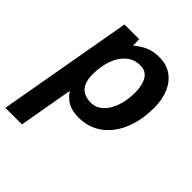

<svg xmlns="http://www.w3.org/2000/svg" viewBox="-247 -630 994 994"><g transform="rotate(45 250.0 -133.0)"><path d="M-38.5 242 92.5 -499H200L202.5 -396.5L173 -427.5Q206 -461.5 246.2 -484.5Q286.5 -507.5 339.5 -507.5Q392.5 -507.5 429.8 -481.5Q467 -455.5 486.8 -409.2Q506.5 -363 506.5 -301.5Q506.5 -233 489.5 -175.8Q472.5 -118.5 440.8 -77Q409 -35.5 364.8 -12.8Q320.5 10 265 10Q204.5 10 169.5 -18.2Q134.5 -46.5 120.5 -85L145 -111.5L83 242ZM256 -89.5Q292.5 -89.5 320.8 -115.2Q349 -141 365 -186.2Q381 -231.5 381 -289.5Q381 -342 361.8 -374.8Q342.5 -407.5 300 -407.5Q255.5 -407.5 223.8 -380.2Q192 -353 175 -306Q158 -259 158 -200Q158 -146.5 181.5 -118Q205 -89.5 256 -89.5Z"/></g></svg>

Font: Cabin
Style: Bold Italic
Weight: 700
Width: 4
Italic angle: -10°
Designer: Pablo Impallari
Foundry: Pablo Impallari. http://www.impallari.com Igino Marini. http://www.ikern.com
Version: Version 3.001